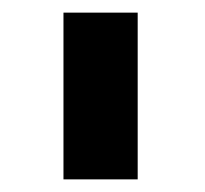

<svg xmlns="http://www.w3.org/2000/svg" viewBox="-20 -695 325 304"><path d="M80.5 -411H198V-675H80.5Z"/></svg>

Font: Anybody
Style: Bold
Weight: 700
Designer: Tyler Finck
Foundry: Etcetera Type Company
Version: Version 1.110